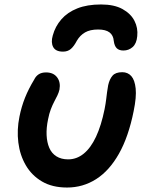

<svg xmlns="http://www.w3.org/2000/svg" viewBox="-20 -829 657 859"><path d="M280 10Q214 10 168 -17Q122 -44 95.5 -89.5Q69 -135 62 -191.5Q55 -248 67 -307Q76 -352 92 -392Q108 -432 133 -473Q140 -488 153 -496.5Q166 -505 186 -505Q219 -505 235.5 -483Q252 -461 246 -428Q243 -415 237 -402.5Q231 -390 223 -375Q215 -360 207.5 -340.5Q200 -321 195 -295Q187 -257 188.5 -224.5Q190 -192 200.5 -167.5Q211 -143 232.5 -129.5Q254 -116 285 -116Q323 -116 354.5 -141.5Q386 -167 409.5 -217Q433 -267 448 -341Q453 -367 455 -384.5Q457 -402 459 -416.5Q461 -431 464 -448Q470 -475 483.5 -490.5Q497 -506 527 -506Q552 -506 567.5 -488.5Q583 -471 587 -433Q591 -395 578 -332Q555 -217 512 -141Q469 -65 410 -27.5Q351 10 280 10ZM432 -809Q491 -809 528 -788.5Q565 -768 581.5 -736Q598 -704 594 -667Q591 -634 573.5 -618.5Q556 -603 532 -603Q513 -603 502.5 -613Q492 -623 489 -646Q487 -671 470 -684Q453 -697 419 -697Q383 -697 360.5 -684Q338 -671 324 -647Q311 -622 297 -610Q283 -598 262 -598Q229 -598 218 -618.5Q207 -639 216 -670Q227 -711 254.5 -742.5Q282 -774 326 -791.5Q370 -809 432 -809Z"/></svg>

Font: Shantell Sans SemiBold
Style: Italic
Weight: 600
Italic angle: -11°
Designer: Stephen Nixon, Anya Danilova, Shantell Martin
Foundry: Arrow Type
Version: Version 1.011;[c5ecc13dd]